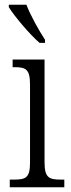

<svg xmlns="http://www.w3.org/2000/svg" viewBox="-20 -786 300 806"><path d="M146 -606H169V-619C144 -657 108 -721 91 -766H17V-756C38 -721 104 -642 146 -606ZM21 0H250V-32H236C185 -32 167 -40 167 -106V-536H33V-504H41C89 -504 106 -495 106 -431V-103C106 -39 88 -32 37 -32H21Z"/></svg>

Font: Noto Serif Hebrew Condensed Light
Style: Regular
Weight: 300
Width: 3
Designer: Monotype Design Team
Foundry: Monotype Imaging Inc.
Version: Version 2.004